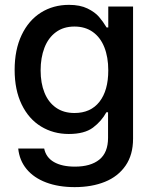

<svg xmlns="http://www.w3.org/2000/svg" viewBox="-20 -557 629 787"><path d="M54.7 51.8H161.1Q168.5 88.4 201.2 107.2Q233.9 126 287.1 126Q351.6 126 387.2 97.2Q422.9 68.4 422.9 7.8V-96.7H416Q396 -60.1 361.1 -33.9Q326.2 -7.8 261.7 -7.8Q198.7 -7.8 148.2 -38.6Q97.7 -69.3 68.8 -128.9Q40 -188.5 40 -270.5Q40 -353 68.6 -413.3Q97.2 -473.6 147.7 -505.4Q198.2 -537.1 262.7 -537.1Q308.1 -537.1 338.6 -522.2Q369.1 -507.3 385.7 -488Q402.3 -468.8 417 -444.3H423.8V-530.3H525.4V11.7Q525.4 77.6 494.6 122.1Q463.9 166.5 410.2 188.2Q356.4 210 286.1 210Q219.7 210 169.2 190.9Q118.7 171.9 89.1 136.2Q59.6 100.6 54.7 51.8ZM423.8 -268.6Q423.8 -322.8 407.7 -363.3Q391.6 -403.8 360.4 -426Q329.1 -448.2 285.2 -448.2Q240.2 -448.2 209 -425Q177.7 -401.9 162.1 -361.1Q146.5 -320.3 146.5 -268.6Q146.5 -216.3 162.4 -177Q178.2 -137.7 209.5 -115.7Q240.7 -93.8 285.2 -93.8Q351.6 -93.8 387.7 -139.9Q423.8 -186 423.8 -268.6Z"/></svg>

Font: WEMIX Pretendard Medium
Style: Regular
Weight: 500
Designer: Base glyphs from Inter by Rasmus Andersson; Hangeul glyphs from Noto Sans CJK(Source Han Sans) by Jang Soo-young and Kan
Foundry: Kil Hyung-jin
Version: Version 1.000